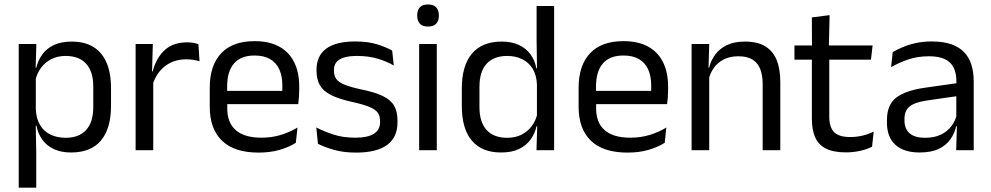

<svg xmlns="http://www.w3.org/2000/svg" viewBox="-20 -690 4551 882"><path d="M306.5 10.5Q261.5 10.5 228.5 -4.5Q195.5 -19.5 175 -47.5Q154.5 -75.5 147.5 -112.5H121L144.5 -188.5Q146.5 -144.5 164.2 -115.2Q182 -86 212.5 -71.5Q243 -57 281.5 -57Q343 -57 375.8 -93Q408.5 -129 408.5 -198.5V-292Q408.5 -361 376 -397Q343.5 -433 281.5 -433Q244.5 -433 216 -418.5Q187.5 -404 168.8 -379Q150 -354 143 -322L123 -378.5H146.5Q154.5 -412 173.8 -439.2Q193 -466.5 226.8 -482.8Q260.5 -499 310 -499Q398 -499 444 -444.2Q490 -389.5 490 -285.5V-204.5Q490 -99.5 443.8 -44.5Q397.5 10.5 306.5 10.5ZM66 172V-488H147L143.5 -370.5L144.5 -345.5V-140L144 -123.5L146.5 13.5V172Z M680 -298.5 661.5 -361 681.5 -362Q697.5 -424 736.5 -459.8Q775.5 -495.5 840 -495.5Q856 -495.5 868.8 -493Q881.5 -490.5 891.5 -487L896.5 -408.5Q884 -412.5 868.8 -415Q853.5 -417.5 835 -417.5Q780 -417.5 739.2 -387Q698.5 -356.5 680 -298.5ZM603 0V-488H682L678 -344L684 -338V0Z M1168 11Q1056.5 11 1000 -43.5Q943.5 -98 943.5 -199.5V-286.5Q943.5 -389.5 996 -445.2Q1048.5 -501 1149.5 -501Q1217.5 -501 1263 -475.8Q1308.5 -450.5 1331.5 -404Q1354.5 -357.5 1354.5 -293V-275Q1354.5 -259 1353.2 -243Q1352 -227 1350 -211.5H1275.5Q1276.5 -235.5 1276.8 -257Q1277 -278.5 1277 -296.5Q1277 -341 1262.8 -371.8Q1248.5 -402.5 1220.2 -418.8Q1192 -435 1149.5 -435Q1086.5 -435 1055 -398.5Q1023.5 -362 1023.5 -294V-247.5L1024 -237.5V-191Q1024 -160.5 1033 -136Q1042 -111.5 1061.2 -93.8Q1080.5 -76 1110.2 -66.8Q1140 -57.5 1181 -57.5Q1228.5 -57.5 1269.5 -70Q1310.5 -82.5 1346.5 -104L1339 -34Q1306.5 -13.5 1263.5 -1.2Q1220.5 11 1168 11ZM986 -211.5V-272.5H1333V-211.5Z M1616.5 11Q1557.5 11 1513.5 -1.8Q1469.5 -14.5 1440.5 -29.5L1433 -104.5Q1469.5 -85.5 1513.2 -71.5Q1557 -57.5 1612.5 -57.5Q1669 -57.5 1697.5 -75.5Q1726 -93.5 1726 -129V-134.5Q1726 -157.5 1715.2 -172.5Q1704.5 -187.5 1676.5 -199Q1648.5 -210.5 1597 -222Q1535.5 -235.5 1500 -253.8Q1464.5 -272 1449.2 -299Q1434 -326 1434 -365V-369.5Q1434 -433.5 1478.5 -466.5Q1523 -499.5 1612.5 -499.5Q1670 -499.5 1712.2 -486.5Q1754.5 -473.5 1781.5 -457.5L1789 -389Q1756.5 -408 1714.5 -420.5Q1672.5 -433 1620 -433Q1582 -433 1558.5 -425.2Q1535 -417.5 1524.5 -403.2Q1514 -389 1514 -369V-365Q1514 -343 1524.5 -327.8Q1535 -312.5 1562.2 -301.2Q1589.5 -290 1638 -279.5Q1700.5 -267 1737.2 -249.5Q1774 -232 1790 -205.2Q1806 -178.5 1806 -136.5V-128Q1806 -59 1758 -24Q1710 11 1616.5 11Z M1905.5 0V-488H1986.5V0ZM1946 -568Q1921 -568 1908.8 -581.2Q1896.5 -594.5 1896.5 -617.5V-620Q1896.5 -643.5 1908.8 -656.5Q1921 -669.5 1946 -669.5Q1971 -669.5 1983.5 -656.5Q1996 -643.5 1996 -620V-617.5Q1996 -594 1983.5 -581Q1971 -568 1946 -568Z M2281.5 10.5Q2193.5 10.5 2147.5 -44Q2101.5 -98.5 2101.5 -203V-283.5Q2101.5 -388.5 2148 -443.8Q2194.5 -499 2285 -499Q2330 -499 2363 -483.8Q2396 -468.5 2416.5 -441Q2437 -413.5 2444 -376H2470.5L2446.5 -301.5Q2445 -344.5 2427.2 -373.8Q2409.5 -403 2379.2 -418Q2349 -433 2310 -433Q2248 -433 2215.2 -397Q2182.5 -361 2182.5 -291V-198Q2182.5 -129 2215.2 -93Q2248 -57 2310 -57Q2347 -57 2375.5 -71.2Q2404 -85.5 2422.8 -110.8Q2441.5 -136 2448.5 -168L2468.5 -110H2444.5Q2437.5 -77 2417.8 -49.5Q2398 -22 2364.8 -5.8Q2331.5 10.5 2281.5 10.5ZM2444.5 0 2448 -118 2446.5 -144V-348L2447 -365L2445 -503.5V-662.5H2525.5V0Z M2862.5 11Q2751 11 2694.5 -43.5Q2638 -98 2638 -199.5V-286.5Q2638 -389.5 2690.5 -445.2Q2743 -501 2844 -501Q2912 -501 2957.5 -475.8Q3003 -450.5 3026 -404Q3049 -357.5 3049 -293V-275Q3049 -259 3047.8 -243Q3046.5 -227 3044.5 -211.5H2970Q2971 -235.5 2971.2 -257Q2971.5 -278.5 2971.5 -296.5Q2971.5 -341 2957.2 -371.8Q2943 -402.5 2914.8 -418.8Q2886.5 -435 2844 -435Q2781 -435 2749.5 -398.5Q2718 -362 2718 -294V-247.5L2718.5 -237.5V-191Q2718.5 -160.5 2727.5 -136Q2736.5 -111.5 2755.8 -93.8Q2775 -76 2804.8 -66.8Q2834.5 -57.5 2875.5 -57.5Q2923 -57.5 2964 -70Q3005 -82.5 3041 -104L3033.5 -34Q3001 -13.5 2958 -1.2Q2915 11 2862.5 11ZM2680.5 -211.5V-272.5H3027.5V-211.5Z M3483.5 0V-303.5Q3483.5 -343 3472.8 -371.5Q3462 -400 3437.8 -415.8Q3413.5 -431.5 3371.5 -431.5Q3333 -431.5 3304.8 -417Q3276.5 -402.5 3259 -377.8Q3241.5 -353 3234.5 -321.5L3220 -379H3237.5Q3245.5 -412 3265.5 -439.2Q3285.5 -466.5 3319.2 -482.8Q3353 -499 3402 -499Q3460 -499 3495.8 -477Q3531.5 -455 3548 -413.8Q3564.5 -372.5 3564.5 -312.5V0ZM3157 0V-488H3238L3234.5 -371L3238 -366.5V0Z M3866 10Q3809.5 10 3775 -7Q3740.5 -24 3725 -58.5Q3709.5 -93 3709.5 -144.5V-452.5H3789.5V-154Q3789.5 -106 3811.5 -83.2Q3833.5 -60.5 3885.5 -60.5Q3915 -60.5 3942.2 -67Q3969.5 -73.5 3993.5 -85.5L3986 -16Q3962.5 -4 3931 3Q3899.5 10 3866 10ZM3629.5 -416V-481H3988.5L3981 -416ZM3710 -473 3709.5 -610 3791 -620.5 3787.5 -473Z M4372.5 0 4376 -118.5 4373 -131V-286.5L4373.5 -315Q4373.5 -374.5 4343.2 -403Q4313 -431.5 4247.5 -431.5Q4195 -431.5 4151.2 -416.5Q4107.5 -401.5 4073.5 -381.5L4081 -450.5Q4100 -462 4126.2 -473.2Q4152.5 -484.5 4186.2 -492Q4220 -499.5 4260.5 -499.5Q4313 -499.5 4349.8 -486.8Q4386.5 -474 4409.2 -450Q4432 -426 4442.5 -392Q4453 -358 4453 -316V0ZM4204.5 10.5Q4132 10.5 4093.2 -24.8Q4054.5 -60 4054.5 -125.5V-140Q4054.5 -207.5 4096.2 -240.8Q4138 -274 4229 -287L4383.5 -309L4388 -250L4239 -228.5Q4183 -220.5 4159 -201.2Q4135 -182 4135 -144.5V-136.5Q4135 -98 4158.8 -77.5Q4182.5 -57 4230 -57Q4272 -57 4302 -71.5Q4332 -86 4350.5 -110.5Q4369 -135 4375.5 -165L4388 -110H4372.5Q4365.5 -78 4346.2 -50.5Q4327 -23 4292.5 -6.2Q4258 10.5 4204.5 10.5Z"/></svg>

Font: Anek Latin
Style: Regular
Weight: 400
Designer: Yesha Goshar
Foundry: Ek Type
Version: Version 1.003